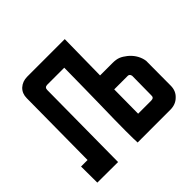

<svg xmlns="http://www.w3.org/2000/svg" viewBox="-197 -1100 1334 1334"><g transform="rotate(-45 470.0 -433.0)"><path d="M51 -1 50 -160H114L119 -762Q119 -808 149 -837Q181 -866 227 -866H596L591 -514H713Q750 -514 773 -504.5Q796 -495 821 -475Q871 -434 886 -376Q891 -359 889 -341L888 -117Q888 -65 853 -33Q820 0 767 0H446Q445 -15 444.5 -43.5Q444 -72 444 -117.5Q444 -163 445 -226.5Q446 -290 448 -375Q449 -441 450.5 -527Q452 -613 453 -728H287Q260 -728 260 -702L254 0ZM592 -376 590 -139H718Q747 -139 745 -165L747 -354L746 -358Q741 -376 725 -376Z"/></g></svg>

Font: Covid19
Style: Regular
Weight: 400
Designer: Peter Wiegel
Foundry: (c) CAT - Ing. Peter Wiegel.  for Rudolf Maass + Partner GmbH
Version: Version 001.000